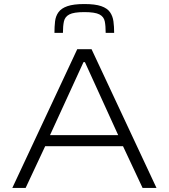

<svg xmlns="http://www.w3.org/2000/svg" viewBox="-20 -932 836 952"><path d="M41 0 363 -688H434L756 0H687L590 -207H204L107 0ZM228 -262H566L401 -624H394ZM398 -912Q452 -912 482 -901.5Q512 -891 525.5 -871.5Q539 -852 542.5 -826Q546 -800 546 -769H504Q504 -803 499.5 -826Q495 -849 473 -860.5Q451 -872 398 -872Q346 -872 324 -860.5Q302 -849 297 -826Q292 -803 292 -769H250Q250 -800 253 -826Q256 -852 270 -871.5Q284 -891 314.5 -901.5Q345 -912 398 -912Z"/></svg>

Font: Saira Expanded Light
Style: Regular
Weight: 300
Width: 7
Designer: Hector Gatti with collaboration of the Omnibus-Type team
Foundry: Omnibus-Type
Version: Version 1.101